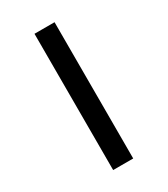

<svg xmlns="http://www.w3.org/2000/svg" viewBox="-220 -893 981 1119"><g transform="rotate(-30 270.0 -333.5)"><path d="M201 -792V125H336V-792Z"/></g></svg>

Font: Noto Sans Bengali Black
Style: Regular
Weight: 900
Designer: Jelle Bosma - Monotype Design Team
Foundry: Monotype Imaging Inc.
Version: Version 2.003